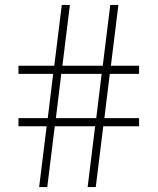

<svg xmlns="http://www.w3.org/2000/svg" viewBox="-20 -760 640 780"><path d="M139 0 169.5 -247H55V-280H174L196 -460H55V-493H200.5L231 -740H264L233.5 -493H397.5L428 -740H461L430.5 -493H545V-460H426L404 -280H545V-247H399.5L369 0H336L366.5 -247H202.5L172 0ZM207 -280H371L393 -460H229Z"/></svg>

Font: Encode Sans Exp Th
Style: Regular
Weight: 100
Width: 7
Designer: Multiple Designers
Foundry: Impallari Type
Version: Version 3.002; ttfautohint (v1.8.3) -l 8 -r 50 -G 200 -x 14 